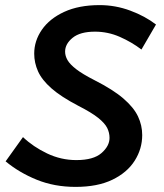

<svg xmlns="http://www.w3.org/2000/svg" viewBox="-20 -721 643 752"><path d="M2 -89 70 -184Q110 -146 164.5 -120Q219 -94 279 -94Q346 -94 377.5 -121.5Q409 -149 409 -181Q409 -201 400 -219.5Q391 -238 365 -259Q339 -280 286 -307Q219 -342 181.5 -375Q144 -408 129 -441.5Q114 -475 114 -511Q114 -561 144 -604.5Q174 -648 231.5 -674.5Q289 -701 370 -701Q432 -701 490 -679.5Q548 -658 591 -625L534 -527Q496 -556 449.5 -576.5Q403 -597 352 -597Q294 -597 264.5 -573Q235 -549 235 -519Q235 -502 244.5 -485.5Q254 -469 278.5 -450Q303 -431 350 -407Q423 -370 463.5 -335Q504 -300 520.5 -265Q537 -230 537 -192Q537 -138 507.5 -91.5Q478 -45 420 -17Q362 11 276 11Q193 11 124 -17Q55 -45 2 -89Z"/></svg>

Font: Radio Canada Medium
Style: Italic
Weight: 500
Italic angle: -12°
Designer: Charles Daoud, Etienne Aubert Bonn, Alexandre Saumier Demers, Jacques Le Bailly
Foundry: Radio-Canada
Version: Version 2.104; ttfautohint (v1.8.4.7-5d5b);gftools[0.9.28.de